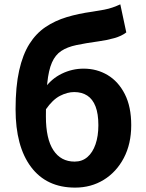

<svg xmlns="http://www.w3.org/2000/svg" viewBox="-20 -849 672 883"><path d="M325.5 13.8Q194 13.8 122.8 -81Q51.6 -175.8 51.6 -346.9Q51.6 -451.4 68.1 -524.7Q84.5 -598 115.1 -646.7Q145.8 -695.3 189.3 -724.6Q232.8 -753.9 287 -770.3Q341.2 -786.6 403.8 -795.1Q437.3 -800.1 459.3 -804.5Q481.3 -808.8 498.7 -815Q516 -821.2 533.3 -829L560.8 -699.9Q539.1 -683 505 -673.5Q470.9 -664 434.4 -659Q373.6 -650.6 331.4 -641.7Q289.1 -632.8 261.7 -614.6Q234.3 -596.5 218.9 -561.5Q203.4 -526.4 197.3 -466.3Q191.1 -406.2 191.1 -313.1Q191.1 -210.5 225.5 -158.2Q259.9 -105.8 323.2 -105.8Q357.8 -105.8 382 -126.7Q406.2 -147.5 419.3 -185.4Q432.4 -223.2 432.4 -273.4Q432.4 -325.8 419.3 -359.6Q406.2 -393.4 381.2 -409.5Q356.2 -425.6 321.2 -425.6Q289.8 -425.6 255.9 -408.2Q222.1 -390.8 190.7 -345.7L184.5 -441.9Q216.5 -487 264.2 -510.1Q311.8 -533.3 364.7 -533.3Q425.7 -533.3 475.1 -503.7Q524.5 -474.2 554 -416.2Q583.5 -358.3 583.5 -273.4Q583.5 -187.4 549.5 -122.6Q515.5 -57.9 457.3 -22.1Q399.1 13.8 325.5 13.8Z"/></svg>

Font: Noto Sans TC Thin
Style: Regular
Weight: 100
Designer: Ryoko NISHIZUKA 西塚涼子 (kana, bopomofo & ideographs); Paul D. Hunt (Latin, Greek & Cyrillic); Sandoll Communications 산돌커뮤니
Foundry: Adobe
Version: Version 2.004-H2;hotconv 1.0.118;makeotfexe 2.5.65603